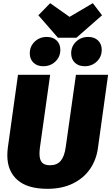

<svg xmlns="http://www.w3.org/2000/svg" viewBox="-20 -1166 699 1206"><path d="M595 -235Q585 -162 545.5 -104.5Q506 -47 438 -13.5Q370 20 278 20Q152 20 89 -36Q26 -92 26 -190Q26 -213 29 -237L93 -696H295L231 -241Q228 -219 228 -201Q228 -163 243.5 -145.5Q259 -128 294 -128Q338 -128 361.5 -156Q385 -184 393 -243L457 -696H659ZM621 -1070 460 -929H344L221 -1070L295 -1146L417 -1060L563 -1146ZM167 -831Q167 -875 198 -904.5Q229 -934 274 -934Q313 -934 336 -911.5Q359 -889 359 -853Q359 -809 328 -779.5Q297 -750 252 -750Q213 -750 190 -772.5Q167 -795 167 -831ZM427 -831Q427 -875 458 -904.5Q489 -934 534 -934Q573 -934 596 -911.5Q619 -889 619 -853Q619 -809 588 -779.5Q557 -750 512 -750Q473 -750 450 -772.5Q427 -795 427 -831Z"/></svg>

Font: FiraGO Heavy
Style: Italic
Weight: 900
Italic angle: -8°
Designer: bBox Type GmbH
Foundry: bBox Type GmbH
Version: Version 1.001